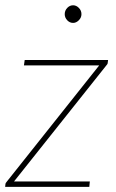

<svg xmlns="http://www.w3.org/2000/svg" viewBox="-23 -726 451 746"><path d="M0 0ZM395.5 -482Q395.5 -479 393.8 -476.5Q392 -474 389.5 -471L31.5 -21H326L324 0H-3L-2 -9.5Q-2 -12.5 -0.2 -15.5Q1.5 -18.5 4 -21L362.5 -472H70L73 -493H397ZM293.5 -671Q293.5 -657.5 283.2 -647.2Q273 -637 261 -637Q248 -637 238.2 -647.2Q228.5 -657.5 228.5 -671Q228.5 -685 238.2 -695.2Q248 -705.5 261 -705.5Q273.5 -705.5 283.5 -695.2Q293.5 -685 293.5 -671Z"/></svg>

Font: Lato Thin
Style: Italic
Weight: 200
Italic angle: -7°
Designer: Lukasz Dziedzic
Foundry: tyPoland Lukasz Dziedzic
Version: Version 2.007; 2014-02-27